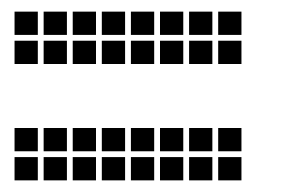

<svg xmlns="http://www.w3.org/2000/svg" viewBox="-20 -415 490 330"><path d="M5 -195V-155H45V-195ZM5 -145V-105H45V-145ZM55 -145V-105H95V-145ZM55 -195V-155H95V-195ZM105 -145V-105H145V-145ZM105 -195V-155H145V-195ZM155 -145V-105H195V-145ZM155 -195V-155H195V-195ZM205 -145V-105H245V-145ZM205 -195V-155H245V-195ZM255 -145V-105H295V-145ZM255 -195V-155H295V-195ZM305 -195V-155H345V-195ZM305 -145V-105H345V-145ZM355 -195V-155H395V-195ZM355 -145V-105H395V-145ZM5 -395V-355H45V-395ZM5 -345V-305H45V-345ZM55 -345V-305H95V-345ZM55 -395V-355H95V-395ZM105 -345V-305H145V-345ZM105 -395V-355H145V-395ZM155 -345V-305H195V-345ZM155 -395V-355H195V-395ZM205 -345V-305H245V-345ZM205 -395V-355H245V-395ZM255 -345V-305H295V-345ZM255 -395V-355H295V-395ZM305 -395V-355H345V-395ZM305 -345V-305H345V-345ZM355 -395V-355H395V-395ZM355 -345V-305H395V-345Z"/></svg>

Font: Nose Transport 13 Square
Style: Regular
Weight: 400
Designer: Nico Rohrbach
Foundry: Nose
Version: Version 1.400;Glyphs 3.2.3 (3260)